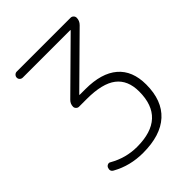

<svg xmlns="http://www.w3.org/2000/svg" viewBox="-210 -844 967 967"><g transform="rotate(-45 274.0 -360.0)"><path d="M79 -687Q70 -687 63.5 -693Q57 -699 57 -708Q57 -717 63.5 -723.5Q70 -730 79 -730H462Q471 -730 477.5 -723.5Q484 -717 484 -708Q484 -687 468 -671L220 -426Q219 -425 219 -424Q219 -423 220 -423H261Q375 -423 434.5 -372Q494 -321 494 -223Q494 -109 429 -49.5Q364 10 239 10Q147 10 72 -32Q53 -42 62 -64Q66 -72 74.5 -75Q83 -78 90 -73Q160 -33 239 -33Q444 -33 444 -223Q444 -304 392.5 -343.5Q341 -383 231 -383H175Q167 -383 160.5 -389.5Q154 -396 154 -404Q154 -424 169 -439L417 -684Q418 -685 418 -686Q418 -687 417 -687Z"/></g></svg>

Font: Rounded Mplus 1c Light
Style: Regular
Weight: 300
Version: Version 1.059.20150529